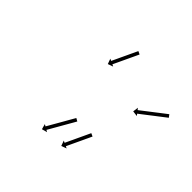

<svg xmlns="http://www.w3.org/2000/svg" viewBox="-161 -754 1063 1063"><g transform="rotate(45 370.5 -222.5)"><path d="M377.9 -554C378.2 -554.6 378.5 -555.1 378.7 -555.7L360.6 -564.2C360.3 -563.6 360.1 -563.1 359.8 -562.5C359.1 -561 358.4 -559.5 357.7 -557.9C356.6 -555.5 355.4 -553.2 354.3 -550.8C352.9 -547.7 351.4 -544.6 350 -541.5C348.2 -537.8 346.5 -534.2 344.8 -530.5C342.9 -526.4 341 -522.3 339 -518.3C337 -513.9 334.9 -509.5 332.9 -505.1C330.8 -500.6 328.6 -496.1 326.5 -491.6C324.4 -487.1 322.3 -482.6 320.2 -478.1C318.1 -473.7 316.1 -469.3 314 -465C312.1 -460.9 310.2 -456.8 308.3 -452.7C306.5 -449 304.8 -445.4 303.1 -441.7C301.6 -438.6 300.2 -435.5 298.7 -432.4C297.6 -430.1 296.5 -427.7 295.4 -425.3C294.7 -423.8 293.9 -422.2 293.2 -420.7C293 -420.1 292.7 -419.6 292.5 -419.1L280.5 -424.7L291.7 -393.8L322.5 -405L310.6 -410.6C310.8 -411.1 311.1 -411.6 311.3 -412.2C312 -413.7 312.8 -415.3 313.5 -416.8C314.6 -419.2 315.7 -421.6 316.8 -423.9C318.3 -427 319.8 -430.1 321.2 -433.2C322.9 -436.9 324.6 -440.5 326.4 -444.2C328.3 -448.3 330.2 -452.4 332.1 -456.5C334.2 -460.8 336.2 -465.2 338.3 -469.6C340.4 -474.1 342.5 -478.6 344.6 -483.1C346.7 -487.6 348.9 -492.1 351 -496.6C353 -501 355.1 -505.4 357.1 -509.7C359.1 -513.8 361 -517.9 362.9 -522C364.6 -525.7 366.3 -529.3 368.1 -533C369.5 -536.1 371 -539.2 372.4 -542.3C373.5 -544.7 374.7 -547 375.8 -549.4C376.5 -551 377.2 -552.5 377.9 -554ZM739.3 -421.2C739.8 -421.6 740.4 -422 740.9 -422.4L728.7 -438.3C728.2 -437.9 727.6 -437.5 727.1 -437.1C725.6 -435.9 724.1 -434.8 722.7 -433.6C720.4 -431.8 718.1 -430.1 715.7 -428.3C712.8 -426 709.8 -423.7 706.8 -421.4C703.2 -418.6 699.7 -415.9 696.2 -413.2C692.2 -410.1 688.3 -407.1 684.3 -404.1C680.1 -400.8 675.9 -397.5 671.7 -394.3C667.3 -390.9 663 -387.6 658.6 -384.2C654.3 -380.8 649.9 -377.5 645.5 -374.1C641.3 -370.9 637.1 -367.6 632.9 -364.4C628.9 -361.3 625 -358.3 621 -355.2C617.5 -352.5 614 -349.8 610.4 -347C607.4 -344.7 604.5 -342.4 601.5 -340.1C599.2 -338.4 596.9 -336.6 594.6 -334.8C593.1 -333.7 591.6 -332.5 590.1 -331.4C589.6 -331 589.1 -330.6 588.5 -330.2L580.5 -340.6L576.3 -308.1L608.8 -303.9L600.8 -314.3C601.3 -314.7 601.8 -315.1 602.3 -315.5C603.8 -316.7 605.3 -317.8 606.8 -319C609.1 -320.7 611.4 -322.5 613.7 -324.3C616.7 -326.6 619.7 -328.9 622.7 -331.2C626.2 -333.9 629.7 -336.7 633.3 -339.4C637.2 -342.4 641.1 -345.5 645.1 -348.5C649.3 -351.8 653.5 -355 657.8 -358.3C662.1 -361.7 666.5 -365 670.8 -368.4C675.2 -371.7 679.5 -375.1 683.9 -378.5C688.1 -381.7 692.3 -385 696.6 -388.2C700.5 -391.3 704.4 -394.3 708.4 -397.4C711.9 -400.1 715.5 -402.8 719 -405.5C722 -407.8 725 -410.1 728 -412.5C730.3 -414.2 732.6 -416 734.9 -417.8C736.4 -418.9 737.8 -420.1 739.3 -421.2ZM515 -48.6C515.2 -49.1 515.5 -49.6 515.7 -50.2L497.6 -58.7C497.3 -58.1 497.1 -57.6 496.8 -57.1C496.1 -55.6 495.4 -54 494.7 -52.5C493.6 -50.2 492.5 -47.9 491.4 -45.5C490 -42.5 488.6 -39.4 487.2 -36.4C485.5 -32.8 483.8 -29.2 482.1 -25.6C480.2 -21.6 478.4 -17.6 476.5 -13.6C474.5 -9.3 472.5 -5 470.5 -0.8C468.4 3.7 466.3 8.1 464.2 12.5C462.2 16.9 460.1 21.4 458 25.8C456 30.1 454 34.4 452 38.7C450.1 42.7 448.2 46.7 446.3 50.7C444.7 54.3 443 57.9 441.3 61.5C439.9 64.5 438.4 67.5 437 70.6C435.9 72.9 434.8 75.2 433.7 77.6C433 79.1 432.3 80.6 431.6 82.1C431.4 82.6 431.1 83.2 430.9 83.7L418.9 78.1L430.1 108.9L460.9 97.8L449 92.2C449.2 91.7 449.5 91.1 449.7 90.6C450.4 89.1 451.1 87.6 451.8 86.1C452.9 83.7 454 81.4 455.1 79.1C456.6 76 458 73 459.4 69.9C461.1 66.4 462.8 62.8 464.4 59.2C466.3 55.2 468.2 51.2 470.1 47.1C472.1 42.9 474.1 38.6 476.1 34.3C478.2 29.9 480.3 25.4 482.3 21C484.4 16.6 486.5 12.2 488.6 7.7C490.6 3.4 492.6 -0.8 494.6 -5.1C496.5 -9.1 498.3 -13.1 500.2 -17.2C501.9 -20.7 503.6 -24.3 505.3 -27.9C506.7 -31 508.1 -34 509.5 -37C510.6 -39.4 511.7 -41.7 512.8 -44.1C513.5 -45.6 514.2 -47.1 515 -48.6ZM396.1 -47.8C396.4 -48.3 396.8 -48.9 397.1 -49.5L379.7 -59.4C379.4 -58.8 379.1 -58.3 378.7 -57.7C377.8 -56.1 376.9 -54.4 376 -52.8C374.5 -50.3 373.1 -47.8 371.6 -45.2C369.7 -42 367.9 -38.7 366 -35.4C363.8 -31.5 361.6 -27.7 359.3 -23.8C356.9 -19.5 354.4 -15.1 351.9 -10.8C349.3 -6.2 346.6 -1.6 344 3.1C341.2 7.8 338.5 12.6 335.8 17.4C333 22.2 330.3 26.9 327.6 31.7C324.9 36.3 322.3 41 319.6 45.6C317.1 49.9 314.7 54.2 312.2 58.5C310 62.4 307.7 66.3 305.5 70.2C303.6 73.4 301.8 76.7 299.9 80C298.4 82.5 297 85 295.5 87.6C294.6 89.2 293.7 90.8 292.7 92.4C292.4 93 292.1 93.6 291.7 94.1L280.3 87.6L288.9 119.2L320.5 110.7L309.1 104.1C309.4 103.5 309.7 103 310.1 102.4C311 100.8 311.9 99.1 312.9 97.5C314.3 95 315.8 92.5 317.2 89.9C319.1 86.7 321 83.4 322.9 80.1C325.1 76.2 327.3 72.4 329.5 68.5C332 64.2 334.5 59.8 337 55.5C339.6 50.9 342.3 46.3 344.9 41.6C347.6 36.9 350.4 32.1 353.1 27.3C355.9 22.5 358.6 17.8 361.3 13C364 8.4 366.6 3.7 369.3 -0.9C371.7 -5.2 374.2 -9.5 376.7 -13.9C378.9 -17.7 381.1 -21.6 383.4 -25.5C385.2 -28.8 387.1 -32 389 -35.3C390.4 -37.8 391.9 -40.4 393.3 -42.9C394.2 -44.5 395.2 -46.1 396.1 -47.8Z"/></g></svg>

Font: FRB American Cursive Just Arrows Extralight
Style: Italic
Weight: 200
Italic angle: -25°
Version: Version 2.0;Modular Font Editor K font №1